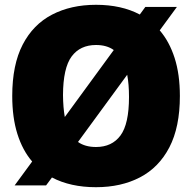

<svg xmlns="http://www.w3.org/2000/svg" viewBox="-20 -770 800 800"><path d="M172 2.5H41L114 -97Q74 -143.5 52.5 -211.8Q31 -280 31 -370Q31 -500 74.5 -584Q118 -668 196.8 -709Q275.5 -750 380 -750Q486 -750 562.5 -709.5L585.5 -741H717L645.5 -643.5Q685.5 -597 707.5 -528.8Q729.5 -460.5 729.5 -370Q729.5 -240.5 685.8 -156.2Q642 -72 563.2 -31Q484.5 10 380 10Q273.5 10 196.5 -30.5ZM242.5 -374Q243 -321.5 250 -282.5L454 -561.5Q425 -582.5 380 -582.5Q314 -582.5 278.5 -534.8Q243 -487 242.5 -374ZM380 -157.5Q446.5 -157.5 482 -205.5Q517.5 -253.5 517.5 -366Q517.5 -419 510 -458.5L305 -178.5Q334.5 -157.5 380 -157.5Z"/></svg>

Font: Encode Sans SmCnd Black
Style: Regular
Weight: 900
Width: 4
Designer: Multiple Designers
Foundry: Impallari Type
Version: Version 3.002; ttfautohint (v1.8.3) -l 8 -r 50 -G 200 -x 14 